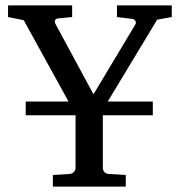

<svg xmlns="http://www.w3.org/2000/svg" viewBox="-20 -691 666 711"><path d="M616.2 -627.9 562 -618.2 378.9 -314.9H545.9V-264.2H360.8V-68.8Q360.8 -61.5 366.2 -54.7Q371.6 -47.9 381.8 -46.9L445.8 -43V0H175.8V-43L237.8 -46.9Q248.5 -47.9 254.2 -54.7Q259.8 -61.5 259.8 -68.8V-264.2H75.2V-314.9H233.9L67.9 -616.2L9.8 -627.9V-670.9H247.1V-627.9L196.8 -623Q185.1 -621.6 183.6 -615.2Q182.1 -608.9 185.1 -603L326.2 -341.8L481 -600.1Q485.4 -607.4 481 -614Q476.6 -620.6 469.2 -621.1L413.1 -627.9V-670.9H616.2Z"/></svg>

Font: Charis
Style: Regular
Weight: 400
Designer: Walt Agee, Miriam Martin, Annie Olsen, Victor Gaultney, Lorna Priest, Alan Ward, Bob Hallissy, Martin Hosken, Sharon Cor
Foundry: SIL Global
Version: Version 7.000